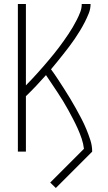

<svg xmlns="http://www.w3.org/2000/svg" viewBox="-20 -755 540 956"><path d="M258 181 230 154 398 -14Q395 -40 386.5 -65Q378 -90 367.5 -113.5Q357 -137 345 -160Q333 -183 320.5 -206Q308 -229 294.5 -251Q281 -273 266.5 -295Q252 -317 237.5 -338.5Q223 -360 209 -381Q185 -354 160 -327.5Q135 -301 109 -276V0H69V-735H109V-330Q124 -345 138 -360Q152 -375 166 -390.5Q180 -406 193.5 -421.5Q207 -437 220.5 -453Q234 -469 247 -485Q260 -501 272.5 -517.5Q285 -534 297 -551Q309 -568 320.5 -585Q332 -602 342.5 -620Q353 -638 362.5 -656.5Q372 -675 379.5 -694.5Q387 -714 387 -735H431Q431 -711 422 -688.5Q413 -666 402 -644.5Q391 -623 378.5 -602.5Q366 -582 352.5 -562Q339 -542 324.5 -523Q310 -504 295 -485Q280 -466 265 -447.5Q250 -429 234 -410Q251 -387 267 -362.5Q283 -338 298.5 -314Q314 -290 329 -265Q344 -240 358 -215Q372 -190 385.5 -164Q399 -138 410 -111.5Q421 -85 430 -57Q439 -29 439 0Z"/></svg>

Font: Zed Sans Extralight
Style: Regular
Weight: 200
Designer: Belleve Invis
Foundry: Belleve Invis
Version: Version 1.0.0; ttfautohint (v1.8.4)